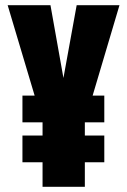

<svg xmlns="http://www.w3.org/2000/svg" viewBox="-20 -720 490 740"><path d="M66.5 -94.5V-197.5H144V-248.5H66.5V-351.5H113.5L9.5 -700H174.5L224.5 -419.5L275.5 -700H440.5L337 -351.5H382V-248.5H307V-197.5H382V-94.5H307V0H144V-94.5Z"/></svg>

Font: Trispace Condensed
Style: Bold
Weight: 700
Width: 3
Designer: Tyler Finck
Foundry: Etcetera Type Company
Version: Version 1.210; ttfautohint (v1.8.3)